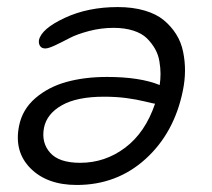

<svg xmlns="http://www.w3.org/2000/svg" viewBox="-20 -483 604 546"><path d="M198.2 43Q113.8 43 66.7 -4.4Q19.5 -51.8 34.2 -125Q43.5 -171.9 80.6 -203.9Q117.7 -235.8 169.2 -250Q220.7 -264.2 284.2 -264.2Q377.9 -264.2 434.1 -241.2Q436.5 -256.8 436.5 -273.2Q436.5 -289.6 433.3 -308.6Q430.2 -327.6 420.9 -344Q411.6 -360.4 397.5 -374.3Q383.3 -388.2 358.9 -396Q334.5 -403.8 303.2 -403.8Q267.6 -403.8 233.2 -394.8Q198.7 -385.7 177.5 -374.5Q156.2 -363.3 137 -354.2Q117.7 -345.2 108.9 -345.2Q98.6 -345.2 94 -352.1Q89.4 -358.9 90.8 -369.1Q98.1 -401.4 164.1 -432.1Q230 -462.9 314.9 -462.9Q357.4 -462.9 390.9 -453.1Q424.3 -443.4 445.6 -425.8Q466.8 -408.2 481 -385.7Q495.1 -363.3 500.7 -335.9Q506.3 -308.6 506.1 -281.2Q505.9 -253.9 500 -225.1Q475.6 -105 394 -31Q312.5 43 198.2 43ZM105 -119.1Q97.2 -77.1 122.6 -48.6Q147.9 -20 208 -20Q278.8 -20 335.9 -63Q393.1 -106 420.9 -188Q416.5 -188.5 392.6 -194.3Q368.7 -200.2 339.6 -204.1Q310.5 -208 275.9 -208Q198.7 -208 155.8 -183.6Q112.8 -159.2 105 -119.1Z"/></svg>

Font: Shantell Sans Bouncy
Style: Italic
Weight: 300
Italic angle: -11.31°
Designer: Stephen Nixon, Anya Danilova, Shantell Martin
Foundry: Arrow Type
Version: Version 1.006;[9816181b4]